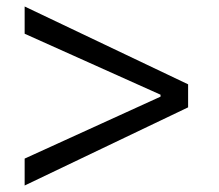

<svg xmlns="http://www.w3.org/2000/svg" viewBox="-20 -588 675 592"><path d="M56 -16V-99L475 -290V-296L56 -484V-568L560 -328V-257Z"/></svg>

Font: Ruda
Style: Regular
Weight: 400
Designer: Mariela Monsalve and Angelina Sanchez
Foundry: Mariela Monsalve and Angelina Sanchez
Version: Version 2.000